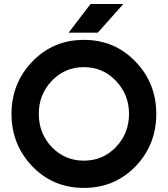

<svg xmlns="http://www.w3.org/2000/svg" viewBox="-20 -907 820 939"><path d="M390.3 -578.7Q483.3 -578.7 547.3 -511.3Q611 -444 611 -350Q611 -255.3 547.3 -188Q483.3 -121.3 390.3 -121.3Q297 -121.3 233 -188Q169.7 -255 169.7 -350Q169.7 -444.7 233 -511.3Q297 -578.7 390.3 -578.7ZM390.3 -712Q239.7 -712 137.3 -605Q36.3 -499.7 36.3 -350Q36.3 -200.3 137.3 -94.3Q239 12 390.3 12Q538 12 639.3 -89.7Q744.3 -196.3 744.3 -350Q744.3 -501.7 640.7 -607.7Q539.3 -712 390.3 -712ZM315.7 -747.3H458.3L583 -887.3H422.7Z"/></svg>

Font: Unageo Variable
Style: Regular
Weight: 300
Designer: Richard Sepsi
Foundry: Richard Sepsi
Version: Version 2.200